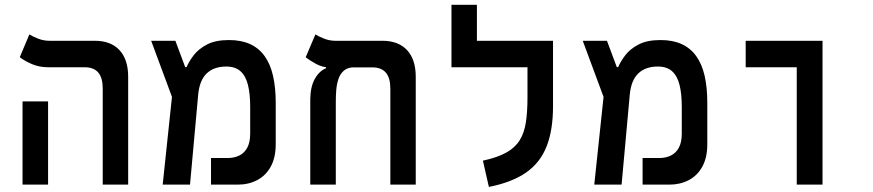

<svg xmlns="http://www.w3.org/2000/svg" viewBox="-20 -752 3556 782"><path d="M398.4 0V-392.1Q398.4 -478 325.7 -478H178.2Q140.6 -478 111.1 -490.5Q81.5 -502.9 60.5 -519L99.6 -611.8Q110.8 -604.5 133.8 -595.2Q156.7 -585.9 181.2 -585.9H366.2Q431.2 -585.9 466.6 -547.9Q502 -509.8 502 -439.5V0ZM71.8 0V-338.9H175.8V0Z M642.6 0 690.4 -451.7 733.9 -478.5H739.7Q750 -502.4 769.5 -527.8Q789.1 -553.2 823.5 -571Q857.9 -588.9 912.6 -588.9Q962.9 -588.9 998.8 -572.3Q1034.7 -555.7 1057.9 -523.4Q1081.1 -491.2 1092 -443.4Q1103 -395.5 1103 -333V-165Q1103 -110.4 1082.8 -73.5Q1062.5 -36.6 1027.3 -18.3Q992.2 0 948.2 0H839.4V-108.4H907.7Q933.1 -108.4 953.9 -118.2Q974.6 -127.9 986.8 -149.9Q999 -171.9 999 -208.5V-317.4Q999 -369.1 990 -405.8Q981 -442.4 959.7 -461.7Q938.5 -481 901.4 -481Q851.1 -481 821.8 -452.9Q792.5 -424.8 787.1 -365.7L753.9 0ZM688 -336.9 595.7 -585.9H694.3L735.8 -474.6Z M1673.3 -439.5V0H1569.8V-391.6Q1569.8 -477.5 1497.1 -477.5H1319.8Q1293.5 -477.5 1267.3 -491.7Q1241.2 -505.9 1225.1 -519L1264.6 -611.8Q1275.9 -604.5 1298.6 -595.2Q1321.3 -585.9 1345.7 -585.9H1537.6Q1602.5 -585.9 1637.9 -547.9Q1673.3 -509.8 1673.3 -439.5ZM1308.1 -474.1V-510.3L1423.8 -478Q1396 -478 1380.4 -464.1Q1364.7 -450.2 1357.9 -428.7Q1351.1 -407.2 1349.4 -383.5Q1347.7 -359.9 1347.7 -339.8V0H1243.7V-349.1Q1244.6 -399.9 1262.7 -431.6Q1280.8 -463.4 1308.1 -474.1Z M2232.4 -585.9V-478H1818.8V-585.9ZM1922.4 -546.4H1818.8V-732.4H1922.4ZM2128.4 -585.9H2232.4V-318.4Q2232.4 -222.2 2206.3 -155.8Q2180.2 -89.4 2122.8 -49.3Q2065.4 -9.3 1971.2 9.3L1946.8 -97.7Q2005.9 -110.4 2041.7 -130.4Q2077.6 -150.4 2096.4 -180.4Q2115.2 -210.4 2121.8 -253.4Q2128.4 -296.4 2128.4 -356Z M2400.4 0 2448.2 -451.7 2491.7 -478.5H2497.6Q2507.8 -502.4 2527.3 -527.8Q2546.9 -553.2 2581.3 -571Q2615.7 -588.9 2670.4 -588.9Q2720.7 -588.9 2756.6 -572.3Q2792.5 -555.7 2815.7 -523.4Q2838.9 -491.2 2849.9 -443.4Q2860.8 -395.5 2860.8 -333V-165Q2860.8 -110.4 2840.6 -73.5Q2820.3 -36.6 2785.2 -18.3Q2750 0 2706.1 0H2597.2V-108.4H2665.5Q2690.9 -108.4 2711.7 -118.2Q2732.4 -127.9 2744.6 -149.9Q2756.8 -171.9 2756.8 -208.5V-317.4Q2756.8 -369.1 2747.8 -405.8Q2738.8 -442.4 2717.5 -461.7Q2696.3 -481 2659.2 -481Q2608.9 -481 2579.6 -452.9Q2550.3 -424.8 2544.9 -365.7L2511.7 0ZM2445.8 -336.9 2353.5 -585.9H2452.1L2493.7 -474.6Z M3225.1 0V-585.9H3330.1V0ZM3017.1 -478V-585.9H3329.6V-478Z"/></svg>

Font: Cascadia Mono Medium
Style: Regular
Weight: 500
Monospace: yes
Designer: Aaron Bell
Foundry: Saja Typeworks
Version: Version 2407.024